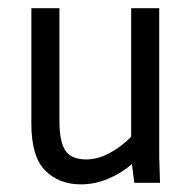

<svg xmlns="http://www.w3.org/2000/svg" viewBox="-20 -458 478 481"><path d="M182.6 3.9Q127.9 3.9 93.3 -30.8Q58.6 -65.4 58.6 -147.5V-437.5H128.9V-155.3Q128.9 -103.5 143.6 -81.1Q158.2 -58.6 196.3 -58.6Q224.6 -58.6 253.9 -74.2Q283.2 -89.8 308.6 -115.2V-437.5H378.9V-63.5L380.9 0H316.4L310.5 -46.9Q283.2 -23.4 250 -9.8Q216.8 3.9 182.6 3.9Z"/></svg>

Font: Sudo Variable
Style: Regular
Weight: 400
Monospace: yes
Designer: Jens Kutilek
Foundry: Jens Kutilek
Version: Version 0.040